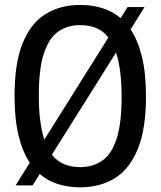

<svg xmlns="http://www.w3.org/2000/svg" viewBox="-20 -770 668 799"><path d="M115.5 1.5H45L104 -93Q73.5 -138.5 57 -207Q40.5 -275.5 40.5 -370Q40.5 -507.5 74.5 -590.8Q108.5 -674 170 -711.8Q231.5 -749.5 314 -749.5Q363.5 -749.5 406 -736.2Q448.5 -723 482 -694.5L511 -740.5H581.5L523.5 -647.5Q554 -602 570.8 -533.5Q587.5 -465 587.5 -370Q587.5 -232.5 553.2 -149.2Q519 -66 457.5 -28.2Q396 9.5 314 9.5Q264 9.5 221.5 -3.8Q179 -17 145.5 -46ZM141.5 -373Q141.5 -313.5 147.5 -268Q153.5 -222.5 164.5 -189L431 -614Q409 -642 379.5 -653.8Q350 -665.5 314 -665.5Q261 -665.5 222.5 -638.8Q184 -612 162.8 -548.2Q141.5 -484.5 141.5 -373ZM314 -74.5Q366.5 -74.5 405.2 -101.2Q444 -128 465 -191.8Q486 -255.5 486 -367Q486 -427 480 -472.5Q474 -518 463 -551.5L196 -126.5Q218 -98.5 247.8 -86.5Q277.5 -74.5 314 -74.5Z"/></svg>

Font: Encode Sans Cnd Md
Style: Regular
Weight: 500
Width: 3
Designer: Multiple Designers
Foundry: Impallari Type
Version: Version 3.002; ttfautohint (v1.8.3) -l 8 -r 50 -G 200 -x 14 